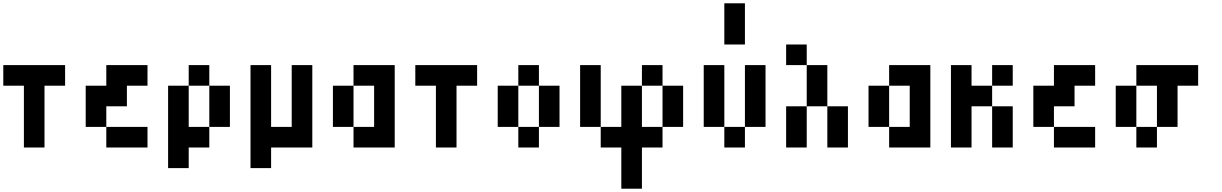

<svg xmlns="http://www.w3.org/2000/svg" viewBox="-20 -895 7415 1165"><path d="M250 0H125V-375H0V-500H375V-375H250Z M625 -125H500V-375H625V-500H875V-375H750V-250H625ZM625 0V-125H875V0Z M1125 -375V-500H1250V-375ZM1250 -125V0H1125V125H1000V-375H1125V-125ZM1375 -125H1250V-375H1375Z M1625 125H1500V-500H1625V-125H1750V-500H1875V0H1625Z M2125 0V-125H2000V-375H2125V-125H2250V-375H2125V-500H2375V0Z M2750 0H2625V-375H2500V-500H2875V-375H2750Z M3125 -375V-500H3250V-375ZM3125 -125H3000V-375H3125ZM3375 -125H3250V-375H3375ZM3250 -125V0H3125V-125Z M3625 -125H3500V-500H3625V-125H3750V-375H3875V-125H4000V0H3875V250H3750V0H3625ZM4000 -375H3875V-500H4000ZM4125 -125H4000V-375H4125Z M4500 -625H4375V-875H4500ZM4375 -125H4250V-500H4375ZM4625 -125H4500V-500H4625ZM4500 -125V0H4375V-125Z M4750 -500V-625H4875V-500ZM4875 -250V-500H5000V-250ZM4875 0H4750V-250H4875ZM5125 0H5000V-250H5125Z M5375 0V-125H5250V-375H5375V-125H5500V-375H5375V-500H5625V0Z M5875 0H5750V-500H5875V-375H6000V-250H5875ZM6000 -375V-500H6125V-375ZM6125 0H6000V-250H6125Z M6375 -125H6250V-375H6375V-500H6625V-375H6500V-250H6375ZM6375 0V-125H6625V0Z M7125 -125H7000V-375H6875V-500H7250V-375H7125ZM6875 -125H6750V-375H6875ZM7000 -125V0H6875V-125Z"/></svg>

Font: Tiny5
Style: Regular
Weight: 400
Designer: Stefan Schmidt
Foundry: Made with Bits'n'Picas by Kreative Software
Version: Version 1.002; ttfautohint (v1.8.4.7-5d5b)